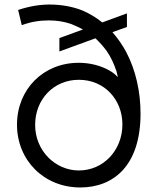

<svg xmlns="http://www.w3.org/2000/svg" viewBox="-20 -815 695 847"><path d="M334 12C478 12 600 -81 600 -314C600 -410 579 -506 536 -587C519 -618 499 -647 476 -673L540 -696V-756L431 -716C405 -737 376 -755 343 -769C300 -786 251 -795 198 -795C154 -795 108 -787 60 -771L76 -704C116 -719 156 -725 195 -725C230 -725 263 -720 294 -709C312 -702 329 -694 346 -685L242 -647V-588L401 -646C419 -629 435 -611 450 -591C469 -564 483 -533 494 -500C496 -492 498 -484 500 -475C491 -484 482 -492 471 -499C426 -527 374 -538 327 -538C171 -538 55 -421 55 -265C55 -108 174 12 334 12ZM328 -63C224 -63 135 -150 135 -264C135 -376 216 -463 328 -463C441 -463 520 -375 520 -266C520 -152 436 -63 328 -63Z"/></svg>

Font: Plus Jakarta Sans
Style: Regular
Weight: 400
Designer: Gumpita Rahayu
Foundry: Tokotype
Version: Version 2.071;gftools[0.9.30]